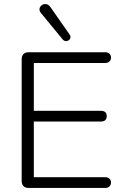

<svg xmlns="http://www.w3.org/2000/svg" viewBox="-20 -928 612 948"><path d="M87 -35V-635Q87 -652 96 -661Q105 -670 122 -670H499Q512 -670 520 -663Q528 -656 528 -644Q528 -631 520 -624Q512 -617 499 -617H147V-381H478Q492 -381 499.5 -374.5Q507 -368 507 -355Q507 -328 478 -328H147V-53H499Q512 -53 520 -46Q528 -39 528 -27Q528 -14 520 -7Q512 0 499 0H122Q105 0 96 -9Q87 -18 87 -35ZM175 -882Q175 -892 183.5 -900Q192 -908 203 -908Q219 -908 229 -893L324 -757Q328 -752 328 -745Q328 -737 321.5 -731Q315 -725 307 -725Q296 -725 289 -734L182 -864Q175 -872 175 -882Z"/></svg>

Font: SN Pro Light
Style: Regular
Weight: 300
Designer: Tobias Whetton
Foundry: Supernotes
Version: Version 1.002